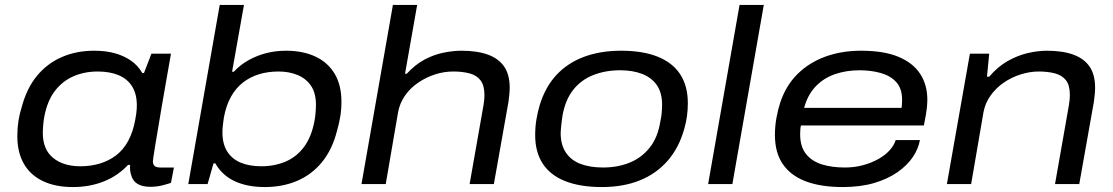

<svg xmlns="http://www.w3.org/2000/svg" viewBox="-20 -744 4499 776"><path d="M275 12Q204 12 153.5 -12Q103 -36 76.5 -82Q50 -128 50 -194Q50 -226 54.5 -255Q59 -284 68 -312Q88 -387 129 -437Q170 -487 229 -513Q288 -539 361 -539Q407 -539 443.5 -529Q480 -519 508.5 -499.5Q537 -480 555 -449H562L592 -527H671L650 -407Q641 -358 633.5 -312.5Q626 -267 619.5 -228.5Q613 -190 608 -160.5Q603 -131 600.5 -113Q598 -95 598 -92Q598 -79 605 -73Q612 -67 628 -67H683L671 -5Q660 -1 637 5Q614 11 587 11Q555 11 535.5 -1Q516 -13 510 -37Q507 -46 506 -56Q505 -66 506 -77L498 -78Q456 -33 399 -10.5Q342 12 275 12ZM305 -72Q347 -72 383.5 -83Q420 -94 449 -116Q478 -138 497.5 -173.5Q517 -209 526 -257Q529 -272 530.5 -283Q532 -294 532.5 -302.5Q533 -311 533 -318Q533 -365 513.5 -395.5Q494 -426 458.5 -440.5Q423 -455 375 -455Q321 -455 276.5 -435.5Q232 -416 201.5 -376Q171 -336 159 -272Q156 -255 155 -243Q154 -231 153.5 -223Q153 -215 153 -207Q153 -140 194.5 -106Q236 -72 305 -72Z M1050 12Q980 12 929 -11.5Q878 -35 850 -84H843L819 0H741L868 -724H966L918 -454H925Q951 -482 984 -500.5Q1017 -519 1055 -529Q1093 -539 1136 -539Q1204 -539 1254.5 -515.5Q1305 -492 1332.5 -446Q1360 -400 1360 -333Q1360 -301 1355 -271.5Q1350 -242 1342 -215Q1323 -140 1282 -89.5Q1241 -39 1182 -13.5Q1123 12 1050 12ZM1036 -72Q1090 -72 1134.5 -91Q1179 -110 1209 -150.5Q1239 -191 1251 -255Q1254 -272 1255 -284Q1256 -296 1256.5 -304.5Q1257 -313 1257 -320Q1257 -367 1237.5 -396.5Q1218 -426 1183.5 -440.5Q1149 -455 1106 -455Q1063 -455 1027 -444Q991 -433 962 -410.5Q933 -388 913.5 -353Q894 -318 885 -270Q883 -255 881.5 -244Q880 -233 879.5 -225Q879 -217 879 -209Q879 -162 898.5 -131.5Q918 -101 953 -86.5Q988 -72 1036 -72Z M1441 0 1568 -724H1666L1617 -446H1624Q1658 -483 1695.5 -503Q1733 -523 1772 -531Q1811 -539 1845 -539Q1909 -539 1952.5 -523Q1996 -507 2018 -474.5Q2040 -442 2040 -390Q2040 -376 2038.5 -362Q2037 -348 2035 -332L1976 0H1878L1934 -318Q1936 -330 1937 -340Q1938 -350 1938 -359Q1938 -399 1922 -419.5Q1906 -440 1877.5 -447.5Q1849 -455 1812 -455Q1775 -455 1739 -443.5Q1703 -432 1671 -410.5Q1639 -389 1617.5 -358.5Q1596 -328 1589 -291L1539 0Z M2413 12Q2326 12 2265.5 -11.5Q2205 -35 2174 -82Q2143 -129 2143 -198Q2143 -231 2148 -261Q2153 -291 2161 -318Q2183 -391 2228 -440Q2273 -489 2339.5 -514Q2406 -539 2490 -539Q2578 -539 2638 -515Q2698 -491 2729 -444Q2760 -397 2760 -327Q2760 -300 2756.5 -274.5Q2753 -249 2746 -225Q2725 -148 2679 -95Q2633 -42 2566 -15Q2499 12 2413 12ZM2417 -67Q2476 -67 2524.5 -86.5Q2573 -106 2606 -147.5Q2639 -189 2649 -254Q2653 -272 2654 -284.5Q2655 -297 2655.5 -305Q2656 -313 2656 -320Q2656 -369 2635 -399.5Q2614 -430 2576 -445Q2538 -460 2486 -460Q2427 -460 2377.5 -440.5Q2328 -421 2296 -380Q2264 -339 2253 -274Q2250 -255 2249 -243Q2248 -231 2247 -222.5Q2246 -214 2246 -207Q2246 -159 2267 -127.5Q2288 -96 2326.5 -81.5Q2365 -67 2417 -67Z M2842 0 2969 -724H3067L2940 0Z M3386 12Q3298 12 3237 -11Q3176 -34 3144 -80.5Q3112 -127 3112 -198Q3112 -234 3118 -267Q3124 -300 3133 -328Q3156 -398 3203 -444.5Q3250 -491 3315.5 -515Q3381 -539 3460 -539Q3552 -539 3611 -514.5Q3670 -490 3699 -445.5Q3728 -401 3728 -341Q3728 -328 3726 -307Q3724 -286 3714 -237H3217Q3215 -227 3214.5 -218Q3214 -209 3214 -201Q3214 -152 3237 -122.5Q3260 -93 3300.5 -80Q3341 -67 3395 -67Q3434 -67 3468.5 -76.5Q3503 -86 3530.5 -101.5Q3558 -117 3576 -137Q3594 -157 3600 -178H3698Q3692 -143 3669.5 -109.5Q3647 -76 3608 -48.5Q3569 -21 3513.5 -4.5Q3458 12 3386 12ZM3230 -308H3624Q3625 -317 3625.5 -325Q3626 -333 3626 -340Q3626 -386 3602.5 -412Q3579 -438 3539.5 -449Q3500 -460 3454 -460Q3400 -460 3354 -444Q3308 -428 3276 -394Q3244 -360 3230 -308Z M3807 0 3900 -527H3978L3969 -434H3978Q4013 -475 4053 -497.5Q4093 -520 4134 -529.5Q4175 -539 4211 -539Q4275 -539 4318.5 -523Q4362 -507 4384 -474.5Q4406 -442 4406 -390Q4406 -376 4404.5 -362Q4403 -348 4401 -332L4342 0H4244L4300 -318Q4302 -330 4303 -340.5Q4304 -351 4304 -360Q4304 -400 4288 -420Q4272 -440 4243.5 -447.5Q4215 -455 4178 -455Q4143 -455 4106 -443.5Q4069 -432 4037.5 -410.5Q4006 -389 3984 -358.5Q3962 -328 3955 -291L3905 0Z"/></svg>

Font: Archivo Expanded
Style: Italic
Weight: 400
Width: 7
Italic angle: -10°
Designer: Hector Gatti
Foundry: Omnibus-Type
Version: Version 2.001